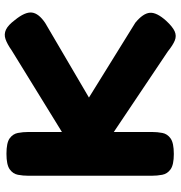

<svg xmlns="http://www.w3.org/2000/svg" viewBox="4 -742 755 803"><g transform="rotate(-90 381.5 -340.5)"><path d="M139 9Q94 9 75 -4.5Q56 -18 52 -39.5Q48 -61 48 -83V-600Q48 -622 52 -643Q56 -664 75 -677.5Q94 -691 140 -691Q186 -691 204.5 -677.5Q223 -664 227 -643Q231 -622 231 -599V-459L572 -669Q599 -688 619.5 -695Q640 -702 659 -693Q678 -684 699 -656Q734 -613 730.5 -584.5Q727 -556 687 -529L375 -346L688 -152Q727 -120 729.5 -91.5Q732 -63 696 -23Q671 4 652 12.5Q633 21 613.5 13Q594 5 568 -16L231 -242V-82Q231 -60 227 -39Q223 -18 204 -4.5Q185 9 139 9Z"/></g></svg>

Font: Fredoka SemiExpanded
Style: Bold
Weight: 700
Width: 6
Designer: Ben Nathan
Foundry: Milena B. Brandão, Ben Nathan
Version: Version 2.001